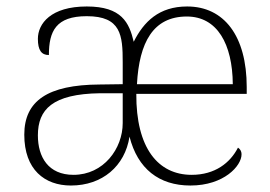

<svg xmlns="http://www.w3.org/2000/svg" viewBox="-20 -563 835 593"><path d="M199 10C296 10 366 -50 380 -141C405 -42 471 10 568 10C672 10 726 -51 726 -86C726 -97 721 -103 715 -107C691 -60 644 -23 572 -23C468 -23 400 -106 401 -273H742V-294C742 -452 672 -543 558 -543C471 -543 424 -496 393 -434C379 -493 356 -543 248 -543C137 -543 97 -490 97 -443C97 -408 108 -393 131 -393C131 -467 153 -513 248 -513C354 -513 359 -454 359 -371V-303L287 -302C128 -301 55 -252 55 -147C55 -39 118 10 199 10ZM699 -303H403C410 -432 453 -512 557 -512C651 -512 698 -427 699 -303ZM207 -23C129 -23 97 -78 97 -145C97 -225 142 -273 289 -275H359V-183C359 -104 300 -23 207 -23Z"/></svg>

Font: Noto Serif Myanmar ExtraLight
Style: Regular
Weight: 200
Designer: Ben Mitchell and the Monotype Design Team
Foundry: Monotype Imaging Inc.
Version: Version 2.106